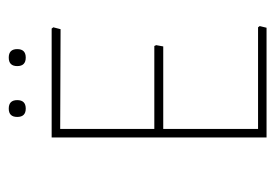

<svg xmlns="http://www.w3.org/2000/svg" viewBox="-118 -530 647 452"><g transform="rotate(-90 206.0 -303.5)"><path d="M367.2 0H108.9V-505.9H365.2L368.2 -502L363.8 -484.9L128.9 -485.8V-264.2H324.2L326.2 -259.8L323.2 -243.2H128.9V-20H368.2L371.1 -16.1ZM176.8 -566.9Q157.2 -566.9 157.2 -586.9Q157.2 -606.9 176.8 -606.9Q196.8 -606.9 196.8 -586.9Q196.8 -566.9 176.8 -566.9ZM316.9 -586.9Q316.9 -566.9 296.9 -566.9Q276.9 -566.9 276.9 -586.9Q276.9 -606.9 296.9 -606.9Q316.9 -606.9 316.9 -586.9Z"/></g></svg>

Font: Datalegreya
Style: Gradient
Weight: 400
Designer: Figs Lab
Foundry: Figs Lab
Version: Version 1.002;PS 001.002;hotconv 1.0.70;makeotf.lib2.5.58329